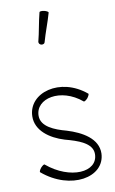

<svg xmlns="http://www.w3.org/2000/svg" viewBox="-103 -1023 640 1068"><g transform="rotate(-10 216.5 -489.5)"><path d="M198 -796C213 -850 234 -901 249 -955C249 -959 239 -965 226 -968C212 -971 200 -970 199 -965C185 -912 178 -857 164 -804C163 -796 169 -788 178 -786C188 -784 197 -789 198 -796ZM48 -88C199 40 397 3 402 -132C404 -216 319 -264 234 -290C167 -308 94 -337 94 -398C94 -497 241 -530 355 -434C359 -431 369 -438 378 -448C386 -459 391 -470 388 -472C249 -589 62 -535 59 -402C57 -321 132 -268 214 -243C285 -224 367 -198 366 -135C365 -32 207 -19 80 -126C77 -129 67 -122 58 -112C49 -101 45 -90 48 -88Z"/></g></svg>

Font: Nupuram Condensed Thin
Style: Regular
Weight: 100
Width: 3
Designer: Santhosh Thottingal (santhosh.thottingal@gmail.com)
Foundry: SMC
Version: Version 1.000